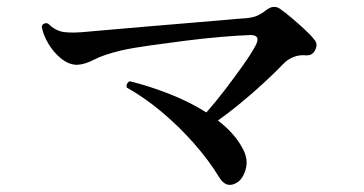

<svg xmlns="http://www.w3.org/2000/svg" viewBox="-20 -608 1040 548"><path d="M651 -84Q624 -71 605 -103Q575 -152 532.5 -200Q490 -248 441 -289Q392 -330 342 -358Q340 -364 343 -369.5Q346 -375 351 -376Q404 -363 462 -340.5Q520 -318 569 -287Q594 -315 621.5 -351Q649 -387 673.5 -421.5Q698 -456 710 -479Q725 -508 695 -508Q664 -507 615 -503Q566 -499 511 -492Q456 -485 406.5 -478Q357 -471 326 -464Q276 -452 249 -438Q222 -424 200 -423Q177 -423 155 -440.5Q133 -458 118 -483.5Q103 -509 99 -532Q101 -539 107 -541Q113 -543 118 -540Q138 -520 162.5 -516.5Q187 -513 235 -518Q257 -520 303.5 -524Q350 -528 407.5 -533Q465 -538 521 -542.5Q577 -547 620.5 -551Q664 -555 682 -556Q704 -558 717 -564.5Q730 -571 741 -580Q761 -595 779 -583Q792 -574 811 -558Q830 -542 848.5 -525Q867 -508 877 -495Q888 -483 880 -466Q872 -449 854 -450Q834 -452 817 -445Q800 -438 788 -425Q765 -401 733 -371.5Q701 -342 667 -314Q633 -286 602 -264Q649 -228 671 -187Q690 -155 681 -124Q672 -93 651 -84Z"/></svg>

Font: Zen Old Mincho SemiBold
Style: Regular
Weight: 600
Version: Version 1.500